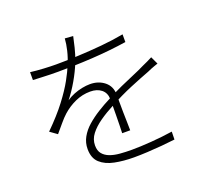

<svg xmlns="http://www.w3.org/2000/svg" viewBox="-137 -960 1273 1169"><g transform="rotate(-20 500.0 -375.5)"><path d="M445 -784Q438 -753 429 -714Q420 -675 401 -626Q381 -576 350.5 -523Q320 -470 285 -426Q308 -442 334.5 -452.5Q361 -463 388.5 -468.5Q416 -474 440 -474Q495 -474 533.5 -443Q572 -412 572 -356Q572 -337 572 -307.5Q572 -278 572.5 -244.5Q573 -211 574 -180Q575 -149 575 -126H523Q524 -147 524.5 -176.5Q525 -206 525.5 -238Q526 -270 526 -298.5Q526 -327 526 -346Q525 -387 497.5 -409Q470 -431 426 -431Q375 -431 328.5 -410Q282 -389 244 -355Q223 -336 201 -309.5Q179 -283 154 -254L108 -287Q185 -363 233.5 -427Q282 -491 310 -542Q338 -593 352 -628Q370 -670 380 -712Q390 -754 392 -788ZM123 -667Q164 -662 209.5 -659.5Q255 -657 288 -657Q356 -657 432 -660.5Q508 -664 585 -671Q662 -678 731 -691V-641Q679 -633 621.5 -627Q564 -621 505 -617.5Q446 -614 390 -612.5Q334 -611 285 -611Q263 -611 236 -611.5Q209 -612 180 -613.5Q151 -615 123 -616ZM870 -451Q859 -447 847 -443Q835 -439 823 -434Q811 -429 800 -424Q744 -403 673 -373.5Q602 -344 529 -304Q477 -277 435 -247.5Q393 -218 367.5 -185Q342 -152 342 -112Q342 -78 358.5 -58Q375 -38 403 -27.5Q431 -17 467.5 -14Q504 -11 544 -11Q599 -11 671.5 -16.5Q744 -22 810 -32L809 19Q769 24 722 28Q675 32 628.5 34.5Q582 37 541 37Q474 37 417 25.5Q360 14 326 -17Q292 -48 292 -107Q292 -148 311.5 -183Q331 -218 364 -247Q397 -276 438.5 -302Q480 -328 524 -350Q573 -376 618.5 -396.5Q664 -417 706 -434.5Q748 -452 782 -469Q801 -478 816 -484.5Q831 -491 847 -500Z"/></g></svg>

Font: Noto Sans SC Thin Light
Style: Regular
Weight: 300
Version: Version 2.004-H2;hotconv 1.0.118;makeotfexe 2.5.65603